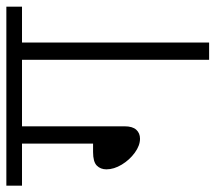

<svg xmlns="http://www.w3.org/2000/svg" viewBox="-56 -606 662 589"><g transform="rotate(-90 274.5 -311.0)"><path d="M182 -574V-259Q182 -235 171.5 -223.5Q161 -212 144 -212Q123 -212 101 -228Q79 -244 64.5 -268Q50 -292 50 -315Q50 -333 61.5 -344.5Q73 -356 103 -356H129V-574H0V-622H549V-574H439V0H386V-574Z"/></g></svg>

Font: Noto Sans Light
Style: Italic
Weight: 300
Italic angle: -12°
Designer: Monotype Design Team
Foundry: Monotype Imaging Inc.
Version: Version 2.013; ttfautohint (v1.8.4.7-5d5b)